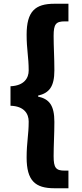

<svg xmlns="http://www.w3.org/2000/svg" viewBox="-20 -830 440 1024"><path d="M270 174H345V80H325C278 80 266 65 266 3C266 -58 270 -113 270 -180C270 -269 242 -302 183 -315V-320C242 -334 270 -367 270 -455C270 -524 266 -579 266 -639C266 -701 278 -716 325 -716H345V-810H270C168 -810 122 -770 122 -645C122 -565 133 -526 133 -454C133 -414 109 -373 36 -370V-266C109 -264 133 -223 133 -182C133 -110 122 -71 122 10C122 134 168 174 270 174Z"/></svg>

Font: Noto Sans HK Black
Style: Regular
Weight: 900
Designer: Ryoko NISHIZUKA 西塚涼子 (kana, bopomofo & ideographs); Paul D. Hunt (Latin, Greek & Cyrillic); Sandoll Communications 산돌커뮤니
Foundry: Adobe
Version: Version 2.004;hotconv 1.0.118;makeotfexe 2.5.65603